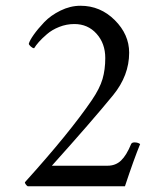

<svg xmlns="http://www.w3.org/2000/svg" viewBox="-20 -647 572 667"><path d="M466.8 -146.5Q445.3 -94.2 414.1 0Q414.1 0 76.2 0Q73.2 -1.5 69.8 -6.1Q66.4 -10.7 66.4 -13.7Q221.2 -185.1 298.8 -298.8Q326.7 -339.8 336.2 -372.6Q345.7 -405.3 345.7 -445.3Q345.7 -496.1 315.4 -529.8Q285.2 -563.5 238.3 -563.5Q210.9 -563.5 185.8 -553.5Q160.6 -543.5 143.1 -528.3Q125.5 -513.2 115 -501.2Q104.5 -489.3 98.6 -479.5Q93.3 -479.5 86.7 -485.6Q80.1 -491.7 80.1 -495.1Q83 -506.3 97.2 -526.4Q111.3 -546.4 133.5 -569.8Q155.8 -593.3 189.9 -610.1Q224.1 -627 259.8 -627Q328.6 -627 378.7 -577.1Q428.7 -527.3 428.7 -463.9Q428.7 -384.8 373 -316.4Q297.9 -224.6 160.2 -71.3H353.5Q381.8 -71.3 400.6 -89.4Q419.4 -107.4 435.5 -146.5Q438 -152.3 447.3 -152.3Q459 -152.3 466.8 -146.5Z"/></svg>

Font: Amiri
Style: Regular
Weight: 400
Designer: Khaled Hosny
Version: Version 000.108